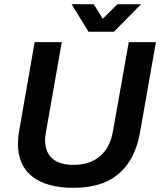

<svg xmlns="http://www.w3.org/2000/svg" viewBox="-20 -888 767 920"><path d="M332 12Q205 12 135.5 -41.5Q66 -95 66 -199Q66 -213 67.5 -229.5Q69 -246 72 -262L146 -686H276L201 -260Q200 -253 198 -240.5Q196 -228 196 -218Q196 -159 230.5 -128.5Q265 -98 332 -98Q409 -98 458 -138.5Q507 -179 521 -258L597 -686H727L651 -254Q635 -165 594 -105.5Q553 -46 487.5 -17Q422 12 332 12ZM656 -868 526 -736H404L323 -868H429L494 -763L438 -764L543 -868Z"/></svg>

Font: Archivo SemiBold SemiBold
Style: Italic
Weight: 600
Italic angle: -10°
Version: Version 2.001